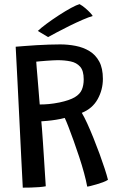

<svg xmlns="http://www.w3.org/2000/svg" viewBox="-20 -872 587 906"><path d="M87.5 13.5Q84.5 -42.5 80.5 -123.2Q76.5 -204 72 -296.8Q67.5 -389.5 62.8 -481.8Q58 -574 54 -651.5Q72 -653 97.8 -655Q123.5 -657 152.8 -658.8Q182 -660.5 211 -661.5Q240 -662.5 264 -662.5Q301 -662.5 337 -655.5Q373 -648.5 402 -631Q431 -613.5 448.2 -581.8Q465.5 -550 465.5 -500Q465.5 -448.5 440.8 -404Q416 -359.5 366 -339.5Q377.5 -320.5 391.8 -289.2Q406 -258 421 -220.8Q436 -183.5 449.8 -146Q463.5 -108.5 474 -76.2Q484.5 -44 489.5 -23.5Q480.5 -17.5 465.8 -12Q451 -6.5 435.2 -2Q419.5 2.5 407.5 5.5Q395.5 8.5 391.5 8.5Q386.5 -19.5 376.5 -56.2Q366.5 -93 353.5 -132.2Q340.5 -171.5 327.5 -207.8Q314.5 -244 303.5 -272.5Q292.5 -301 285.5 -315.5Q266.5 -310.5 244.8 -307Q223 -303.5 204 -301.8Q185 -300 175 -299.5Q176 -291 178 -264.8Q180 -238.5 182.5 -202Q185 -165.5 187.5 -126Q190 -86.5 192.2 -51.5Q194.5 -16.5 196 7Q183.5 9.5 164.8 11Q146 12.5 125.5 13Q105 13.5 87.5 13.5ZM167.5 -379Q189 -379 211 -381Q233 -383 260.5 -388.5Q308 -398.5 332.8 -413.2Q357.5 -428 366.2 -448.8Q375 -469.5 375 -497.5Q375 -538.5 358 -557.5Q341 -576.5 313.2 -582.2Q285.5 -588 252 -588Q244 -588 229.2 -587.2Q214.5 -586.5 198.2 -585.2Q182 -584 169 -582.8Q156 -581.5 151 -581Q151.5 -572.5 153.2 -551.8Q155 -531 157.2 -504.5Q159.5 -478 161.5 -452Q163.5 -426 165.2 -406Q167 -386 167.5 -379ZM355.5 -852.5Q370 -844.5 383.2 -833Q396.5 -821.5 405.8 -811.5Q415 -801.5 417.5 -796.5Q400.5 -792 370.5 -779Q340.5 -766 307 -749.5Q273.5 -733 246 -718.2Q218.5 -703.5 207 -697L158.5 -726Q173 -740 200 -760Q227 -780 257.8 -800Q288.5 -820 315.2 -834.5Q342 -849 355.5 -852.5Z"/></svg>

Font: Grandstander Thin
Style: Regular
Weight: 400
Version: Version 1.200